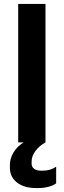

<svg xmlns="http://www.w3.org/2000/svg" viewBox="-20 -720 322 971"><path d="M72 -700H210V0H72ZM30 128V114Q30 81 49 50Q68 19 100 0H210Q178 18 159 44Q140 70 140 95V109Q140 124 152.5 133.5Q165 143 185 143H200Q217 143 234.5 137.5Q252 132 264 123V207Q250 218 225.5 224.5Q201 231 176 231H161Q102 231 66 203Q30 175 30 128Z"/></svg>

Font: Stavian Bold
Style: Bold
Weight: 700
Version: Version 1.000; ttfautohint (v1.6)